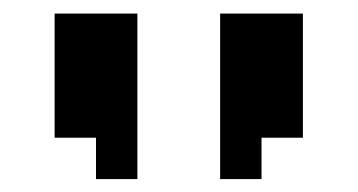

<svg xmlns="http://www.w3.org/2000/svg" viewBox="-20 -708 540 290"><path d="M62.5 -687.5H187.5V-437.5H125V-500H62.5ZM312.5 -687.5H437.5V-500H375V-437.5H312.5Z"/></svg>

Font: NeoDunggeunmo Code
Style: Regular
Weight: 400
Monospace: yes
Version: Version 1.600